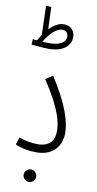

<svg xmlns="http://www.w3.org/2000/svg" viewBox="-110 -889 565 1116"><g transform="rotate(10 173.0 -331.5)"><path d="M125 -601C216 -601 254 -646 254 -691C254 -730 229 -757 189 -757C158 -757 128 -739 103 -712L98 -844H67L72 -674C64 -662 57 -650 50 -638C41 -638 33 -639 25 -641L23 -608C44 -606 95 -601 125 -601ZM185 -724C207 -724 220 -709 220 -688C220 -658 188 -634 124 -634C111 -634 97 -634 82 -635C102 -669 142 -724 185 -724ZM34 -21C65 -5 115 4 157 4C266 4 305 -67 305 -136C305 -199 278 -297 178 -452L136 -424C248 -256 256 -180 256 -136C256 -81 227 -44 157 -44C119 -44 82 -52 48 -65ZM147 181C166 181 183 164 183 145C183 124 166 107 147 107C126 107 109 124 109 145C109 164 126 181 147 181Z"/></g></svg>

Font: Noto Sans Arabic ExtCond Light
Style: Regular
Weight: 300
Width: 2
Designer: Monotype Design Team, Nadine Chahine, Nizar Qandah and Khaled Hosny
Foundry: Monotype Imaging Inc.
Version: Version 2.012